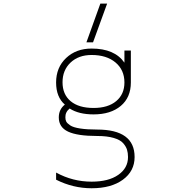

<svg xmlns="http://www.w3.org/2000/svg" viewBox="-20 -801 1040 1051"><path d="M492.2 -210Q571.3 -210 616.2 -247.6Q661.1 -285.2 661.1 -349.6Q661.1 -418 612.3 -459Q563.5 -500 481.4 -500Q410.2 -500 366.2 -458.5Q322.3 -417 322.3 -350.6Q322.3 -284.2 366.7 -247.1Q411.1 -210 492.2 -210ZM511.7 -56.6Q403.3 -56.6 352.5 -80.6Q301.8 -104.5 301.8 -158.2Q301.8 -202.1 335 -228.5Q287.1 -269.5 287.1 -349.6Q287.1 -431.6 341.8 -483.4Q396.5 -535.2 481.4 -535.2Q607.4 -535.2 661.1 -458V-524.4H696.3V-349.6Q696.3 -267.6 641.1 -221.2Q585.9 -174.8 492.2 -174.8Q411.1 -174.8 361.3 -207Q336.9 -187.5 337.9 -158.2Q337.9 -144.5 342.8 -135.3Q347.7 -126 364.3 -114.7Q380.9 -103.5 418.5 -97.7Q456.1 -91.8 511.7 -91.8Q716.8 -91.8 716.8 58.6Q716.8 135.7 652.8 182.6Q588.9 229.5 481.4 229.5Q379.9 229.5 287.1 182.6V143.6Q377.9 193.4 481.4 193.4Q574.2 193.4 627.4 156.2Q680.7 119.1 680.7 58.6Q680.7 36.1 675.3 18.6Q669.9 1 654.3 -17.1Q638.7 -35.2 602.5 -45.9Q566.4 -56.6 511.7 -56.6ZM566.4 -781.2 489.3 -569.3H453.1L529.3 -781.2Z"/></svg>

Font: GenEi Gothic M ExtraLight
Style: Regular
Weight: 200
Designer: o_tamon (Modified); [Source Han Sans]
Ryoko NISHIZUKA  (kana & ideographs); Paul D. Hunt (Latin, Greek & Cyrillic); Wenl
Version: Version 1.1a;Original Version 1.004